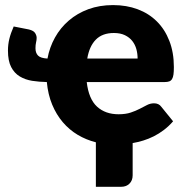

<svg xmlns="http://www.w3.org/2000/svg" viewBox="-20 -546 712 736"><path d="M507.5 -321.5Q507.5 -340 502.8 -357.5Q498 -375 487.2 -388.8Q476.5 -402.5 459 -411Q441.5 -419.5 416.5 -419.5Q372.5 -419.5 347.5 -394.2Q322.5 -369 314.5 -321.5ZM312.5 -231.5Q320 -166.5 352 -137.2Q384 -108 434.5 -108Q461.5 -108 481 -114.5Q500.5 -121 515.8 -129Q531 -137 543.8 -143.5Q556.5 -150 570.5 -150Q589 -150 598.5 -136.5L643.5 -81Q627 -62 608.2 -47.8Q589.5 -33.5 569.5 -23.5Q549.5 -13.5 529 -7.2Q508.5 -1 488.5 2.5V126Q488.5 146 476.2 158Q464 170 445 170H347.5V-0.5Q310 -10 277.8 -29.2Q245.5 -48.5 220.8 -77.5Q196 -106.5 180 -145Q164 -183.5 159.5 -231.5Q130 -232 103.2 -236.2Q76.5 -240.5 55.8 -253Q35 -265.5 22.8 -289Q10.5 -312.5 10.5 -352Q10.5 -375.5 15.8 -397Q21 -418.5 32.5 -444.5L91 -433Q109 -428.5 114.8 -419Q120.5 -409.5 120.5 -401Q120.5 -392.5 118.2 -383.2Q116 -374 116 -361Q116 -343 125.8 -333Q135.5 -323 162 -321.5Q170 -365 190.8 -402.2Q211.5 -439.5 243.8 -467.2Q276 -495 318.8 -510.8Q361.5 -526.5 413.5 -526.5Q465 -526.5 507.8 -510.5Q550.5 -494.5 581.2 -464Q612 -433.5 629.2 -389.2Q646.5 -345 646.5 -289Q646.5 -271.5 645 -260.5Q643.5 -249.5 639.5 -243Q635.5 -236.5 628.8 -234Q622 -231.5 611.5 -231.5Z"/></svg>

Font: Lato 2
Style: Regular
Weight: 900
Designer: Lukasz Dziedzic with Adam Twardoch and Botio Nikoltchev
Foundry: tyPoland Lukasz Dziedzic
Version: Version 2.015; 2015-08-06; http://www.latofonts.com/